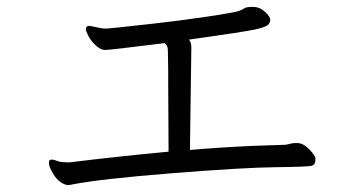

<svg xmlns="http://www.w3.org/2000/svg" viewBox="-20 -625 1040 557"><path d="M535 -479 531 -190Q624 -198 718 -202L808 -205Q815 -206 822 -208Q829 -210 837 -210H842Q860 -210 877.5 -191.5Q895 -173 895 -165V-161Q895 -148 885.5 -144.5Q876 -141 781.5 -140Q687 -139 479.5 -122.5Q272 -106 190 -90Q182 -88 176 -88Q148 -93 129 -130Q122 -144 122 -152Q122 -160 125 -161Q128 -162 132 -162Q136 -162 146 -158Q156 -154 178 -154H182Q329 -172 469 -185L468 -382V-418L467 -479Q467 -493 458 -500Q298 -480 285 -480Q272 -480 258 -493Q244 -506 236.5 -520.5Q229 -535 229 -540Q229 -550 240 -550L274 -543L289 -542Q293 -542 320 -545Q347 -548 421 -556Q495 -564 579 -576.5Q663 -589 674 -593.5Q685 -598 690 -601.5Q695 -605 714 -605Q733 -605 748.5 -591Q764 -577 764 -567.5Q764 -558 756.5 -552Q749 -546 720 -539.5Q691 -533 528 -510Q535 -502 535 -489Z"/></svg>

Font: LXGW WenKai Lite
Style: Regular
Weight: 400
Designer: LXGW / Fontworks Inc.
Foundry: LXGW / Fontworks Inc.
Version: Version 1.511; March 25, 2025